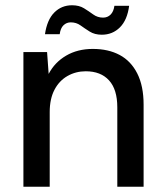

<svg xmlns="http://www.w3.org/2000/svg" viewBox="-20 -710 629 730"><path d="M69 0V-512H159L165 -429Q188 -473 231.5 -498.5Q275 -524 333 -524Q392 -524 435 -501Q478 -478 502 -430.5Q526 -383 526 -312V0H426V-302Q426 -370 394.5 -404.5Q363 -439 306 -439Q268 -439 236.5 -421Q205 -403 187 -368.5Q169 -334 169 -284V0ZM367 -578Q340 -578 321 -590Q302 -602 286 -613.5Q270 -625 249 -625Q233 -625 221.5 -614Q210 -603 207 -580H151Q159 -635 186.5 -662.5Q214 -690 254 -690Q281 -690 299.5 -678.5Q318 -667 334.5 -655Q351 -643 372 -643Q389 -643 400.5 -654.5Q412 -666 415 -688H471Q464 -634 436 -606Q408 -578 367 -578Z"/></svg>

Font: DM Sans 12pt Medium
Style: Regular
Weight: 500
Version: Version 4.004;gftools[0.9.30]